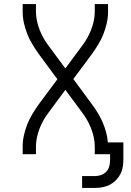

<svg xmlns="http://www.w3.org/2000/svg" viewBox="-20 -755 640 940"><path d="M382 165V107H445Q461 107 476 101.5Q491 96 501.5 84Q512 72 515.5 56.5Q519 41 519 25V0H444V-37Q444 -60 439 -83Q434 -106 425.5 -127.5Q417 -149 405.5 -169Q394 -189 380 -207L300 -315L220 -207Q206 -189 194.5 -169Q183 -149 174.5 -127.5Q166 -106 161 -83Q156 -60 156 -37V0H91V-37Q91 -65 97 -92Q103 -119 113 -145Q123 -171 137.5 -195Q152 -219 168 -242L261 -367L168 -493Q152 -516 137.5 -540Q123 -564 113 -590Q103 -616 97 -643Q91 -670 91 -698V-735H156V-698Q156 -675 161 -652Q166 -629 174.5 -607.5Q183 -586 194.5 -566Q206 -546 220 -528L300 -420L380 -528Q394 -546 405.5 -566Q417 -586 425.5 -607.5Q434 -629 439 -652Q444 -675 444 -698V-735H509V-698Q509 -670 503 -643Q497 -616 487 -590Q477 -564 462.5 -540Q448 -516 432 -493L339 -368L432 -242Q447 -222 460 -200Q473 -178 483 -155Q493 -132 499.5 -107.5Q506 -83 508 -58H584V25Q584 44 581 62.5Q578 81 569.5 97.5Q561 114 547.5 127.5Q534 141 517.5 149.5Q501 158 482.5 161.5Q464 165 445 165Z"/></svg>

Font: Iosevka Curly Light Extended
Style: Regular
Weight: 300
Width: 7
Monospace: yes
Designer: Belleve Invis
Foundry: Belleve Invis
Version: Version 11.1.0; ttfautohint (v1.8.3)